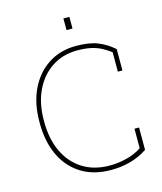

<svg xmlns="http://www.w3.org/2000/svg" viewBox="-130 -984 918 1089"><g transform="rotate(-15 329.0 -440.0)"><path d="M387.7 10.3Q284.2 10.3 211.7 -35.4Q139.2 -81.1 101.3 -162.4Q63.5 -243.7 63.5 -351.1V-359.9Q63.5 -467.3 102.5 -548.6Q141.6 -629.9 211.7 -675.5Q281.7 -721.2 374.5 -721.2Q451.7 -721.2 501 -701.7Q550.3 -682.1 593.8 -644V-518.6H566.9V-632.8Q540.5 -652.8 513.9 -666.5Q487.3 -680.2 454.3 -687.5Q421.4 -694.8 374.5 -694.8Q290.5 -694.8 226.3 -652.8Q162.1 -610.8 126 -535.6Q89.8 -460.4 89.8 -360.8V-351.1Q89.8 -251.5 125.2 -176Q160.6 -100.6 227.1 -58.3Q293.5 -16.1 386.2 -16.1Q439.9 -16.1 489.7 -29.8Q539.6 -43.5 574.2 -66.9V-181.6H601.1V-50.3Q555.2 -19.5 501.5 -4.6Q447.8 10.3 387.7 10.3ZM346.7 -821.8V-890.1H381.8V-821.8Z"/></g></svg>

Font: Roboto Slab Thin
Style: Regular
Weight: 100
Designer: Google
Version: Version 2.000; ttfautohint (v1.8.1.43-b0c9)